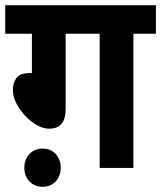

<svg xmlns="http://www.w3.org/2000/svg" viewBox="-20 -642 616 734"><path d="M231 -513V-225Q231 -150 168 -150Q145 -150 120.5 -164Q96 -178 75.5 -200Q55 -222 42 -248Q29 -274 29 -298Q29 -324 42.5 -343.5Q56 -363 98 -363L102 -362V-513H0V-622H576V-513H490V0H361V-513ZM73 -1Q73 -32 92.5 -53Q112 -74 143 -74Q174 -74 193 -53Q212 -32 212 -1Q212 31 193 51.5Q174 72 143 72Q112 72 92.5 51.5Q73 31 73 -1Z"/></svg>

Font: Noto Sans Devanagari UI SemiCondensed
Style: Bold
Weight: 700
Width: 4
Designer: Jelle Bosma - Monotype Design Team
Foundry: Monotype Imaging Inc.
Version: Version 2.004; ttfautohint (v1.8.4.7-5d5b)